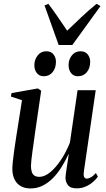

<svg xmlns="http://www.w3.org/2000/svg" viewBox="-20 -996 569 1026"><path d="M143.5 11Q112.5 11 90.8 -1.5Q69 -14 57.5 -37.5Q46 -61 46 -94.5Q46 -107.5 48.5 -132.2Q51 -157 55 -185.8Q59 -214.5 62.8 -239.2Q66.5 -264 68.5 -276.5L97.5 -460.5L38.5 -480L41.5 -498.5L182.5 -523.5L200 -511L166 -277.5Q164 -260.5 160.5 -236.5Q157 -212.5 153.5 -187.5Q150 -162.5 147.8 -141.8Q145.5 -121 145.5 -110.5Q145.5 -90 150.2 -76.5Q155 -63 165 -57Q175 -51 191 -51Q218 -51 247.8 -75.2Q277.5 -99.5 305.2 -140.8Q333 -182 353.5 -233.5L394.5 -514H491.5L428 -78.5Q425.5 -61.5 429.2 -51.5Q433 -41.5 444 -41.5Q453.5 -41.5 466.2 -48.8Q479 -56 492.5 -71.5L503 -52Q493.5 -38 476.8 -23.5Q460 -9 438 0.8Q416 10.5 390 10.5Q355.5 10.5 342.5 -7.5Q329.5 -25.5 330 -48Q330 -52 331.8 -66.2Q333.5 -80.5 336.5 -99.8Q339.5 -119 342.5 -138.5Q345.5 -158 347.5 -172H346Q329 -135 308 -101.8Q287 -68.5 261.8 -43.2Q236.5 -18 207 -3.5Q177.5 11 143.5 11ZM213.5 -588.5Q191 -588.5 177.2 -605.2Q163.5 -622 163.5 -648.5Q164 -678 181.5 -700Q199 -722 227 -722Q253.5 -722 266.2 -705Q279 -688 279 -666Q279 -632.5 261.2 -610.5Q243.5 -588.5 213.5 -588.5ZM396 -588.5Q373.5 -588.5 360 -605.2Q346.5 -622 346.5 -648.5Q346.5 -678 364 -700Q381.5 -722 410 -722Q436 -722 449 -705Q462 -688 462 -666Q462 -632.5 444.2 -610.5Q426.5 -588.5 396 -588.5ZM293.5 -755.5 218 -967 238.5 -975.5Q262 -944.5 287 -908.2Q312 -872 339 -832Q375 -866.5 412.5 -902.2Q450 -938 496 -975.5L517 -963.5L366.5 -755.5Z"/></svg>

Font: Merriweather 120pt
Style: Italic
Weight: 400
Italic angle: -7.8°
Version: Version 2.101